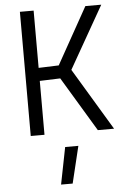

<svg xmlns="http://www.w3.org/2000/svg" viewBox="-63 -742 722 1072"><g transform="rotate(-5 297.5 -205.5)"><path d="M282 -306 167 -302V0H90V-696H167V-375L280 -379L457 -696H546L348 -348L557 0H466ZM276 78H350L300 285H235Z"/></g></svg>

Font: TitilliumText22L 400 wt
Style: 400 wt
Weight: 400
Designer: Campivisivi
Foundry: Campivisivi
Version: 1.000